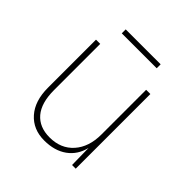

<svg xmlns="http://www.w3.org/2000/svg" viewBox="-182 -812 964 964"><g transform="rotate(45 300.0 -330.0)"><path d="M274 12Q195 12 147.5 -41.5Q100 -95 100 -189V-530H130V-202Q130 -111 169.5 -64.5Q209 -18 282 -18Q362 -18 409 -71Q456 -124 456 -213V-530H486V0H460L458 -119Q443 -57 395 -22.5Q347 12 274 12ZM169 -644V-672H417V-644Z"/></g></svg>

Font: Geist Mono Thin
Style: Regular
Weight: 100
Monospace: yes
Designer: Basement.studio, Andrés Briganti, Mateo Zaragoza
Foundry: Basement.studio, Vercel, Andrés Briganti, Guido Ferreyra, Mateo Zaragoza
Version: Version 1.500; ttfautohint (v1.8.4.7-5d5b)